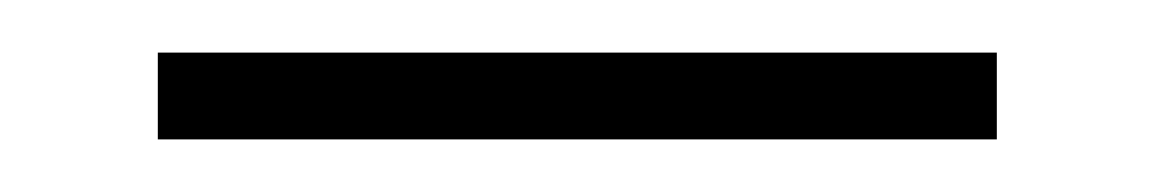

<svg xmlns="http://www.w3.org/2000/svg" viewBox="-20 -833 439 73"><path d="M40 -780V-813H359V-780Z"/></svg>

Font: Mona Sans ExtraLight
Style: Regular
Weight: 200
Designer: Deni Anggara
Foundry: GitHub
Version: Version 2.000